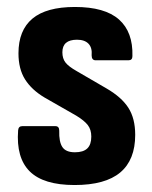

<svg xmlns="http://www.w3.org/2000/svg" viewBox="-20 -523 435 551"><path d="M194 8Q105 8 65.5 -31Q26 -70 32 -149Q33 -161 44 -161H139Q150 -161 150 -148Q149 -116 159 -101Q169 -86 195 -86Q219 -86 230.5 -97Q242 -108 242 -131Q242 -151 232 -164Q222 -177 199 -191L108 -243Q71 -265 52 -295Q33 -325 33 -370Q33 -436 73 -469.5Q113 -503 195 -503Q281 -503 321.5 -467Q362 -431 360 -362Q360 -350 349 -350H254Q249 -350 246 -353.5Q243 -357 243 -364Q245 -386 234 -397.5Q223 -409 201 -409Q180 -409 169.5 -400Q159 -391 159 -373Q159 -355 168 -343.5Q177 -332 200 -319L286 -269Q329 -244 348.5 -213.5Q368 -183 368 -136Q368 -64 325 -28Q282 8 194 8Z"/></svg>

Font: Sofia Sans Condensed ExtraBold
Style: Regular
Weight: 800
Designer: Botio Nikoltchev, Ani Petrova
Foundry: lettersoup
Version: Version 4.101